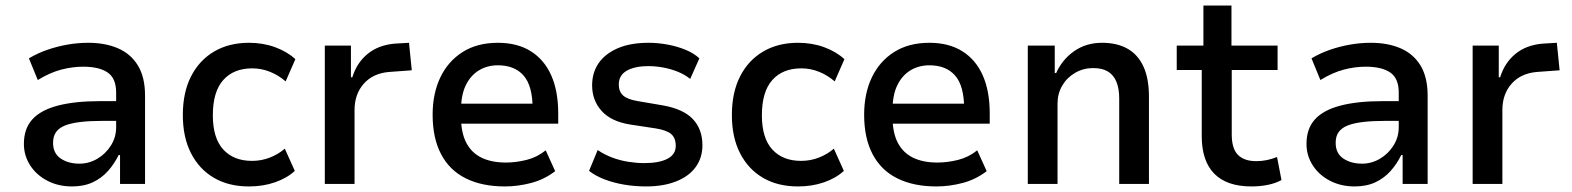

<svg xmlns="http://www.w3.org/2000/svg" viewBox="-20 -662 5659 691"><path d="M239 9Q190 9 150.5 -11.5Q111 -32 88.5 -67Q66 -102 66 -144Q66 -199 96.5 -232.5Q127 -266 188.5 -282Q250 -298 340 -298H413V-227H351Q304 -227 270 -223Q236 -219 214.5 -210.5Q193 -202 182 -187Q171 -172 171 -148Q171 -110 198.5 -91.5Q226 -73 266 -73Q300 -73 330 -90.5Q360 -108 379 -138Q398 -168 398 -204V-329Q398 -380 367.5 -401Q337 -422 279 -422Q241 -422 200.5 -411.5Q160 -401 116 -374L84 -452Q116 -471 151 -483Q186 -495 223 -501.5Q260 -508 298 -508Q359 -508 405 -488Q451 -468 476.5 -426Q502 -384 502 -318V0H412V-104H407Q392 -73 369 -47Q346 -21 314 -6Q282 9 239 9Z M876 9Q803 9 750 -22Q697 -53 667.5 -110.5Q638 -168 638 -248Q638 -329 667.5 -387Q697 -445 750.5 -476.5Q804 -508 876 -508Q927 -508 970.5 -492Q1014 -476 1043 -449L1008 -369Q983 -391 952 -403.5Q921 -416 888 -416Q821 -416 783.5 -374Q746 -332 746 -247Q746 -165 783.5 -124Q821 -83 887 -83Q921 -83 951.5 -95Q982 -107 1005 -127L1041 -47Q1013 -21 970 -6Q927 9 876 9Z M1149 0V-498H1243V-384H1248Q1264 -436 1303 -468Q1342 -500 1401 -505L1452 -508L1462 -409L1380 -403Q1322 -398 1289 -360.5Q1256 -323 1256 -266V0Z M1797 9Q1715 9 1656.5 -20Q1598 -49 1567.5 -107Q1537 -165 1537 -249Q1537 -325 1564.5 -383Q1592 -441 1644.5 -474.5Q1697 -508 1772 -508Q1842 -508 1890.5 -477.5Q1939 -447 1964 -390.5Q1989 -334 1989 -254V-217H1620V-289H1914L1897 -269Q1897 -353 1864.5 -390Q1832 -427 1772 -427Q1734 -427 1704 -409Q1674 -391 1656.5 -355.5Q1639 -320 1639 -263V-244Q1639 -185 1658 -148.5Q1677 -112 1713 -94.5Q1749 -77 1801 -77Q1837 -77 1875 -86.5Q1913 -96 1944 -121L1978 -46Q1939 -16 1891.5 -3.5Q1844 9 1797 9Z M2305 9Q2265 9 2226.5 2.5Q2188 -4 2155.5 -16.5Q2123 -29 2100 -47L2131 -122Q2156 -105 2184.5 -94.5Q2213 -84 2242.5 -79.5Q2272 -75 2299 -75Q2352 -75 2382 -90.5Q2412 -106 2412 -137Q2412 -166 2395 -180Q2378 -194 2339 -200L2247 -214Q2179 -225 2145 -263Q2111 -301 2111 -355Q2111 -400 2134 -434Q2157 -468 2202.5 -488Q2248 -508 2314 -508Q2348 -508 2383 -501.5Q2418 -495 2448 -482.5Q2478 -470 2497 -452L2464 -378Q2444 -394 2419 -404Q2394 -414 2367 -419Q2340 -424 2314 -424Q2264 -424 2235.5 -407.5Q2207 -391 2207 -358Q2207 -332 2223 -318Q2239 -304 2276 -298L2364 -283Q2439 -270 2473.5 -233.5Q2508 -197 2508 -139Q2508 -94 2483.5 -60.5Q2459 -27 2413 -9Q2367 9 2305 9Z M2852 9Q2779 9 2726 -22Q2673 -53 2643.5 -110.5Q2614 -168 2614 -248Q2614 -329 2643.5 -387Q2673 -445 2726.5 -476.5Q2780 -508 2852 -508Q2903 -508 2946.5 -492Q2990 -476 3019 -449L2984 -369Q2959 -391 2928 -403.5Q2897 -416 2864 -416Q2797 -416 2759.5 -374Q2722 -332 2722 -247Q2722 -165 2759.5 -124Q2797 -83 2863 -83Q2897 -83 2927.5 -95Q2958 -107 2981 -127L3017 -47Q2989 -21 2946 -6Q2903 9 2852 9Z M3350 9Q3268 9 3209.5 -20Q3151 -49 3120.5 -107Q3090 -165 3090 -249Q3090 -325 3117.5 -383Q3145 -441 3197.5 -474.5Q3250 -508 3325 -508Q3395 -508 3443.5 -477.5Q3492 -447 3517 -390.5Q3542 -334 3542 -254V-217H3173V-289H3467L3450 -269Q3450 -353 3417.5 -390Q3385 -427 3325 -427Q3287 -427 3257 -409Q3227 -391 3209.5 -355.5Q3192 -320 3192 -263V-244Q3192 -185 3211 -148.5Q3230 -112 3266 -94.5Q3302 -77 3354 -77Q3390 -77 3428 -86.5Q3466 -96 3497 -121L3531 -46Q3492 -16 3444.5 -3.5Q3397 9 3350 9Z M3679 0V-498H3776V-399H3781Q3803 -448 3846 -478Q3889 -508 3946 -508Q4000 -508 4037.5 -487Q4075 -466 4095 -423Q4115 -380 4115 -314V0H4008V-308Q4008 -343 3998 -367.5Q3988 -392 3967.5 -404.5Q3947 -417 3914 -417Q3879 -417 3849.5 -400Q3820 -383 3803 -354Q3786 -325 3786 -289V0Z M4484 9Q4395 9 4350 -37Q4305 -83 4305 -172V-410H4215V-498H4311V-642H4412V-498H4578V-410H4413V-178Q4413 -127 4435.5 -104.5Q4458 -82 4501 -82Q4521 -82 4540 -86Q4559 -90 4576 -97L4592 -14Q4570 -2 4542 3.5Q4514 9 4484 9Z M4855 9Q4806 9 4766.5 -11.5Q4727 -32 4704.5 -67Q4682 -102 4682 -144Q4682 -199 4712.5 -232.5Q4743 -266 4804.5 -282Q4866 -298 4956 -298H5029V-227H4967Q4920 -227 4886 -223Q4852 -219 4830.5 -210.5Q4809 -202 4798 -187Q4787 -172 4787 -148Q4787 -110 4814.5 -91.5Q4842 -73 4882 -73Q4916 -73 4946 -90.5Q4976 -108 4995 -138Q5014 -168 5014 -204V-329Q5014 -380 4983.5 -401Q4953 -422 4895 -422Q4857 -422 4816.5 -411.5Q4776 -401 4732 -374L4700 -452Q4732 -471 4767 -483Q4802 -495 4839 -501.5Q4876 -508 4914 -508Q4975 -508 5021 -488Q5067 -468 5092.5 -426Q5118 -384 5118 -318V0H5028V-104H5023Q5008 -73 4985 -47Q4962 -21 4930 -6Q4898 9 4855 9Z M5280 0V-498H5374V-384H5379Q5395 -436 5434 -468Q5473 -500 5532 -505L5583 -508L5593 -409L5511 -403Q5453 -398 5420 -360.5Q5387 -323 5387 -266V0Z"/></svg>

Font: Nunito Sans 7pt SemiCondensed SemiBold
Style: Regular
Weight: 600
Width: 4
Designer: Vernon Adams
Foundry: Vernon Adams
Version: Version 3.101;gftools[0.9.27]